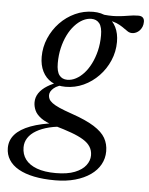

<svg xmlns="http://www.w3.org/2000/svg" viewBox="-107 -489 617 793"><g transform="rotate(5 202.0 -92.0)"><path d="M415 -372Q405 -372 397.2 -376.8Q389.5 -381.5 380.8 -388Q372 -394.5 360.2 -401.2Q348.5 -408 330.5 -412.8Q312.5 -417.5 285.5 -417.5L274.5 -439.5Q315.5 -434 343.8 -436Q372 -438 393.2 -442Q414.5 -446 434.5 -446Q447 -446 453.2 -440Q459.5 -434 459.5 -422.5Q459.5 -411 455.8 -402Q452 -393 445.8 -386.2Q439.5 -379.5 431.5 -375.8Q423.5 -372 415 -372ZM165 -156.5Q183 -156.5 200.5 -165.8Q218 -175 233.8 -192.2Q249.5 -209.5 261.5 -233.5Q273.5 -257.5 280.8 -287.2Q288 -317 288 -351Q288 -385.5 276 -400.8Q264 -416 242.5 -416Q225 -416 207.2 -406.8Q189.5 -397.5 173.8 -380.2Q158 -363 146 -338.8Q134 -314.5 127 -285Q120 -255.5 120 -221.5Q120 -187 131.8 -171.8Q143.5 -156.5 165 -156.5ZM247.5 -445.5Q282 -445.5 306.2 -431Q330.5 -416.5 343.2 -390.8Q356 -365 356 -330Q356 -289.5 340.2 -252.8Q324.5 -216 297.2 -187.8Q270 -159.5 234.8 -143.2Q199.5 -127 160 -127Q125.5 -127 101.5 -141.2Q77.5 -155.5 64.5 -181.5Q51.5 -207.5 51.5 -242Q51.5 -282.5 67.2 -319.2Q83 -356 110.2 -384.5Q137.5 -413 172.8 -429.2Q208 -445.5 247.5 -445.5ZM150.5 261.5Q102 261.5 63.8 253.8Q25.5 246 -1 231Q-27.5 216 -41.2 194.2Q-55 172.5 -55 145Q-55 113 -33.8 89Q-12.5 65 30 49Q72.5 33 136.5 25.5H179V37.5Q139.5 38.5 108.2 46.2Q77 54 54.8 67Q32.5 80 21 97.8Q9.5 115.5 9.5 137Q9.5 166 25.2 187Q41 208 72.5 219.8Q104 231.5 151 231.5Q199 231.5 229.8 219.2Q260.5 207 275.2 187.5Q290 168 290 146Q290 126 280.2 110.5Q270.5 95 250.5 82.8Q230.5 70.5 200.2 59.5Q170 48.5 129.5 37Q92.5 26.5 72.8 12Q53 -2.5 45.8 -19Q38.5 -35.5 38.5 -52Q38.5 -73 50.2 -90.5Q62 -108 84.8 -122.2Q107.5 -136.5 139 -145.5L159.5 -135Q128 -130 111.8 -116.2Q95.5 -102.5 95.5 -86.5Q95.5 -78.5 99.2 -70.8Q103 -63 113.5 -55Q124 -47 143.8 -38.2Q163.5 -29.5 195.5 -18.5Q255.5 2 289.5 23.5Q323.5 45 337.2 69.2Q351 93.5 351 124Q351 153.5 337.2 178.5Q323.5 203.5 297.2 222Q271 240.5 234 251Q197 261.5 150.5 261.5Z"/></g></svg>

Font: Newsreader 24pt
Style: Italic
Weight: 400
Italic angle: -17°
Designer: Hugues Gentile
Foundry: Production Type
Version: Version 1.003